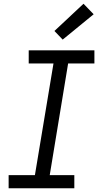

<svg xmlns="http://www.w3.org/2000/svg" viewBox="-20 -1003 540 1023"><path d="M26 0V-70H166L265 -665H133V-735H483V-665H343L245 -70H376V0ZM314 -792 270 -838 425 -983 479 -927Z"/></svg>

Font: Iosevka SS04
Style: Italic
Weight: 400
Italic angle: -9°
Monospace: yes
Designer: Belleve Invis
Foundry: Belleve Invis
Version: Version 19.0.0; ttfautohint (v1.8.4)